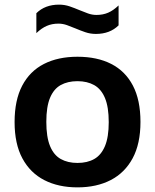

<svg xmlns="http://www.w3.org/2000/svg" viewBox="-20 -799 670 829"><path d="M314.5 10Q232.5 10 171.5 -21.2Q110.5 -52.5 76.8 -115Q43 -177.5 43 -272Q43 -366.5 75.8 -429Q108.5 -491.5 169.5 -522.8Q230.5 -554 314.5 -554Q399.5 -554 460.2 -523Q521 -492 553.8 -429.5Q586.5 -367 586.5 -272.5Q586.5 -178.5 552.8 -115.8Q519 -53 458 -21.5Q397 10 314.5 10ZM314.5 -95.5Q357 -95.5 387 -112.5Q417 -129.5 433.2 -168.2Q449.5 -207 449.5 -271.5Q449.5 -337 433.2 -375.8Q417 -414.5 386.8 -431.5Q356.5 -448.5 314.5 -448.5Q272.5 -448.5 242.2 -431.8Q212 -415 196 -376.5Q180 -338 180 -273Q180 -207.5 196 -168.5Q212 -129.5 242.2 -112.5Q272.5 -95.5 314.5 -95.5ZM394 -652.5Q370 -652.5 348.2 -660Q326.5 -667.5 306.5 -676Q287.5 -684 269.2 -690.5Q251 -697 232.5 -697Q204.5 -697 182 -687.2Q159.5 -677.5 137 -656V-742Q174.5 -779 235 -779Q259 -779 280.8 -771.5Q302.5 -764 322.5 -755.5Q341.5 -747.5 359.8 -741Q378 -734.5 396.5 -734.5Q424.5 -734.5 447 -744.2Q469.5 -754 492 -775.5V-689.5Q454.5 -652.5 394 -652.5Z"/></svg>

Font: Encode Sans SemiExpanded SemiBold
Style: Regular
Weight: 600
Width: 6
Designer: Multiple Designers
Foundry: Impallari Type
Version: Version 3.002